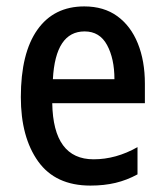

<svg xmlns="http://www.w3.org/2000/svg" viewBox="-20 -569 513 599"><path d="M243 -549Q304 -549 346 -518.5Q388 -488 410 -433.5Q432 -379 432 -308V-247H143Q146 -72 272 -72Q342 -72 409 -110V-25Q376 -7 340.5 1.5Q305 10 262 10Q153 10 99 -65.5Q45 -141 45 -266Q45 -403 96.5 -476Q148 -549 243 -549ZM244 -471Q153 -471 145 -322H337Q337 -386 314 -428.5Q291 -471 244 -471Z"/></svg>

Font: Noto Sans Hebrew Condensed Medium
Style: Regular
Weight: 500
Width: 3
Designer: Monotype Design Team
Foundry: Monotype Imaging Inc.
Version: Version 2.004; ttfautohint (v1.8.4.7-5d5b)